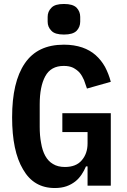

<svg xmlns="http://www.w3.org/2000/svg" viewBox="-20 -935 640 967"><path d="M302 -761C332 -761 353 -767 366 -780C378 -793 384 -808 384 -826C384 -826 384 -850 384 -850C384 -850 384 -850 384 -850C384 -868 378 -883 366 -896C353 -909 332 -915 302 -915C302 -915 302 -915 302 -915C272 -915 251 -909 239 -896C226 -883 220 -868 220 -850C220 -850 220 -826 220 -826C220 -826 220 -826 220 -826C220 -808 226 -793 239 -780C251 -767 272 -761 302 -761C302 -761 302 -761 302 -761ZM421 0C421 0 538 0 538 0C538 0 538 -365 538 -365C538 -365 294 -365 294 -365C294 -365 294 -270 294 -270C294 -270 421 -270 421 -270C421 -270 421 -213 421 -213C421 -213 421 -213 421 -213C421 -178 411 -150 392 -128C373 -105 344 -94 307 -94C307 -94 307 -94 307 -94C283 -94 263 -99 247 -109C231 -118 218 -132 208 -150C198 -168 191 -190 187 -215C182 -240 180 -267 180 -297C180 -297 180 -409 180 -409C180 -409 180 -409 180 -409C180 -469 189 -516 208 -551C227 -586 258 -603 301 -603C301 -603 301 -603 301 -603C320 -603 335 -600 348 -594C361 -587 372 -579 381 -569C390 -558 397 -546 403 -532C408 -518 413 -504 418 -489C418 -489 538 -523 538 -523C538 -523 538 -523 538 -523C531 -550 521 -575 509 -598C496 -621 481 -640 462 -657C443 -674 420 -687 394 -696C367 -705 337 -710 302 -710C302 -710 302 -710 302 -710C213 -710 148 -679 105 -616C62 -553 41 -463 41 -344C41 -344 41 -344 41 -344C41 -231 59 -144 96 -82C132 -19 185 12 256 12C256 12 256 12 256 12C278 12 298 9 315 3C332 -3 346 -11 359 -21C372 -31 382 -43 391 -56C400 -69 407 -83 413 -97C413 -97 421 -97 421 -97C421 -97 421 0 421 0Z"/></svg>

Font: IBM Plex Mono Mod
Style: SemiBold
Weight: 500
Designer: Mike Abbink, Paul van der Laan, Pieter van Rosmalen
Foundry: Bold Monday
Version: ""